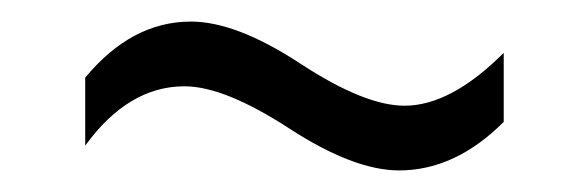

<svg xmlns="http://www.w3.org/2000/svg" viewBox="-20 -433 545 178"><path d="M59 -298V-361Q102 -413 157 -413Q199 -413 258.5 -374Q318 -335 355 -335Q398 -335 447 -384V-320Q402 -275 350 -275Q308 -275 248 -314Q188 -353 151 -353Q99 -353 59 -298Z"/></svg>

Font: Roundo
Style: Regular
Weight: 400
Designer: Namrata Goyal (Gurmukhi), Shiva Nallaperumal (Latin)
Foundry: Indian Type Foundry
Version: Version 1.000;PS 1.0;hotconv 1.0.88;makeotf.lib2.5.647800